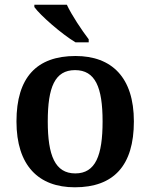

<svg xmlns="http://www.w3.org/2000/svg" viewBox="-20 -786 639 816"><path d="M301 -606H357V-619C328 -657 285 -721 264 -766H126V-756C151 -721 241 -642 301 -606ZM298 10C463 10 549 -82 549 -270C549 -457 455 -548 301 -548C136 -548 50 -457 50 -270C50 -82 144 10 298 10ZM300 -49C214 -49 183 -125 183 -270C183 -415 213 -488 299 -488C385 -488 416 -415 416 -270C416 -125 386 -49 300 -49Z"/></svg>

Font: Noto Serif Semi
Style: Regular
Weight: 600
Designer: Monotype Design Team
Foundry: Monotype Imaging Inc.
Version: Version 1.002